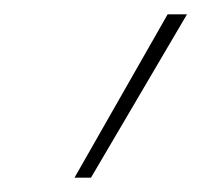

<svg xmlns="http://www.w3.org/2000/svg" viewBox="-20 -687 281 268"><path d="M84 -439 214 -667H241L107 -439Z"/></svg>

Font: Ysabeau Infant Thin
Style: Italic
Weight: 250
Italic angle: -12°
Designer: Christian Thalmann (Catharsis Fonts)
Version: Version 2.001;gftools[0.9.30]; featfreeze: ss01,ss02,lnum